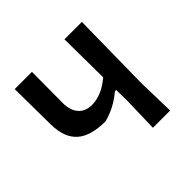

<svg xmlns="http://www.w3.org/2000/svg" viewBox="-132 -638 772 772"><g transform="rotate(-45 254.5 -251.5)"><path d="M425 -503 420 -159 424 0H326L330 -150L329 -212H322Q271 -169 210 -153Q126 -153 86 -188.5Q46 -224 45 -300L43 -503H141L140 -326Q140 -285 160.5 -261.5Q181 -238 218 -238Q273 -238 328 -285L326 -503Z"/></g></svg>

Font: Alegreya Sans SC Medium
Style: Regular
Weight: 500
Designer: Juan Pablo del Peral
Foundry: Huerta Tipografica
Version: Version 2.001;PS 002.001;hotconv 1.0.88;makeotf.lib2.5.64775